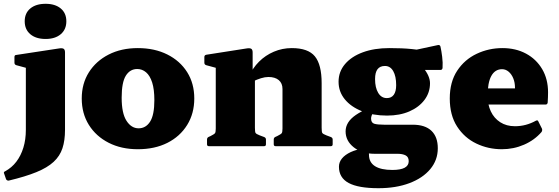

<svg xmlns="http://www.w3.org/2000/svg" viewBox="-65 -769 2939 1010"><path d="M71 -86V-308H277V-86ZM-43 145Q-48 136 -38 132Q-3 113 21 81.5Q45 50 58 7.5Q71 -35 71 -86H277Q277 -30 263.5 11Q250 52 217 82.5Q184 113 126.5 136.5Q69 160 -19 181Q-28 182 -33 174ZM71 -308V-462L91 -407L21 -426Q11 -429 11 -439V-469Q11 -480 21 -480L244 -514Q262 -517 269.5 -512.5Q277 -508 277 -493V-308ZM175 -564Q124 -564 94.5 -589Q65 -614 65 -657Q65 -700 94.5 -724.5Q124 -749 175 -749Q225 -749 254.5 -724.5Q284 -700 284 -657Q284 -614 254.5 -589Q225 -564 175 -564Z M660 16Q573 16 506.5 -18Q440 -52 402.5 -112Q365 -172 365 -251Q365 -329 402.5 -388.5Q440 -448 506.5 -482Q573 -516 660 -516Q748 -516 815 -482.5Q882 -449 919.5 -389.5Q957 -330 957 -251Q957 -172 919.5 -111.5Q882 -51 815.5 -17.5Q749 16 660 16ZM664 -94Q702 -94 724.5 -129Q747 -164 747 -242Q747 -299 735.5 -335Q724 -371 703.5 -388.5Q683 -406 657 -406Q619 -406 597 -371Q575 -336 575 -255Q575 -173 600.5 -133.5Q626 -94 664 -94Z M1421 -301Q1421 -331 1401.5 -347.5Q1382 -364 1347 -364Q1329 -364 1308 -357.5Q1287 -351 1264 -340L1245 -367Q1264 -411 1297.5 -444.5Q1331 -478 1375.5 -497Q1420 -516 1470 -516Q1556 -516 1591.5 -472.5Q1627 -429 1627 -331V0H1421ZM1070 0V-308H1276V0ZM1034 0Q1024 0 1024 -10V-35Q1024 -45 1033 -49L1042 -53Q1062 -63 1066 -68.5Q1070 -74 1070 -93V-180H1276V-97Q1276 -75 1279.5 -69.5Q1283 -64 1301 -57L1325 -48Q1334 -44 1334 -35V-10Q1334 0 1324 0ZM1385 0Q1375 0 1375 -10V-35Q1375 -45 1384 -49L1393 -53Q1413 -63 1417 -68.5Q1421 -74 1421 -93V-180H1627V-97Q1627 -75 1630.5 -69.5Q1634 -64 1652 -57L1676 -48Q1685 -44 1685 -35V-10Q1685 0 1675 0ZM1070 -308V-462L1090 -407L1020 -426Q1010 -429 1010 -439V-469Q1010 -479 1020 -481L1231 -514Q1249 -517 1256.5 -512.5Q1264 -508 1264 -493V-373L1276 -358V-308Z M1926 221Q1820 221 1769 193.5Q1718 166 1718 108Q1718 84 1734 64.5Q1750 45 1780 31Q1810 17 1850 12L1876 26Q1875 30 1875.5 33.5Q1876 37 1876 45Q1876 85 1907.5 105Q1939 125 1999 125Q2085 125 2085 79Q2085 57 2069 48.5Q2053 40 2026 40H1905Q1839 40 1796 6Q1753 -28 1753 -78Q1753 -102 1766 -123.5Q1779 -145 1806.5 -164Q1834 -183 1876 -201L1925 -207Q1911 -199 1899 -179Q1887 -159 1887 -146Q1887 -123 1904 -118Q1921 -113 1955 -113H2106Q2171 -113 2204.5 -81Q2238 -49 2238 11Q2238 73 2198.5 120.5Q2159 168 2088.5 194.5Q2018 221 1926 221ZM1970 -253Q1994 -253 2006.5 -270.5Q2019 -288 2019 -321Q2019 -368 2003.5 -395Q1988 -422 1960 -422Q1934 -422 1921 -405Q1908 -388 1908 -353Q1908 -308 1924.5 -280.5Q1941 -253 1970 -253ZM2069 -486Q2126 -456 2161.5 -412.5Q2197 -369 2197 -331Q2197 -282 2168 -243.5Q2139 -205 2088.5 -183Q2038 -161 1971 -161Q1897 -161 1839 -184Q1781 -207 1748.5 -247Q1716 -287 1716 -339Q1716 -392 1750 -432Q1784 -472 1844 -494Q1904 -516 1983 -516Q2053 -516 2101 -511Q2149 -506 2200 -498L2090 -500L2239 -532Q2249 -534 2252 -524Q2257 -502 2261 -470.5Q2265 -439 2263 -411Q2261 -401 2252 -401H2070Z M2575 16Q2503 16 2440.5 -14Q2378 -44 2339.5 -103.5Q2301 -163 2301 -251Q2301 -338 2340 -397Q2379 -456 2442.5 -486Q2506 -516 2578 -516Q2648 -516 2702 -487Q2756 -458 2787 -405.5Q2818 -353 2818 -283Q2818 -271 2817.5 -258Q2817 -245 2816 -229Q2814 -219 2805 -219H2489V-304H2673L2644 -293Q2644 -298 2644 -301Q2644 -304 2644 -308Q2644 -335 2635 -357Q2626 -379 2610.5 -392Q2595 -405 2576 -405Q2539 -405 2519.5 -369.5Q2500 -334 2500 -264Q2500 -219 2517 -183Q2534 -147 2566.5 -126Q2599 -105 2644 -105Q2702 -105 2754 -134Q2764 -139 2767 -130L2786 -92Q2789 -84 2784 -75Q2747 -32 2692 -8Q2637 16 2575 16Z"/></svg>

Font: Hahmlet Black
Style: Regular
Weight: 900
Version: Version 1.002